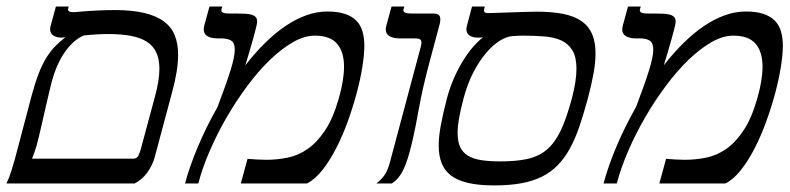

<svg xmlns="http://www.w3.org/2000/svg" viewBox="-49 -560 2412 586"><path d="M145.5 -445.8Q143.1 -445.3 141.4 -445.3Q139.6 -445.3 137.7 -445.3Q123.5 -445.3 113.8 -451.7Q104 -458 104 -471.2Q104 -475.6 105.5 -481L121.6 -540H160.6L159.2 -534.7Q158.7 -533.2 158.7 -531.2Q158.7 -527.3 162.4 -525.1Q166 -522.9 176.3 -522.9Q178.7 -522.9 182.4 -523.2Q186 -523.4 189.9 -523.9Q216.3 -526.4 245.4 -527.8Q274.4 -529.3 300.8 -529.3Q354 -529.3 391.1 -520.5Q428.2 -511.7 451.2 -494.6Q474.1 -477.5 484.4 -452.1Q494.6 -426.8 494.6 -393.1Q494.6 -368.7 490 -340.3Q485.4 -312 476.6 -279.8L423.3 -80.6Q416.5 -55.2 400.4 -33.2Q384.3 -11.2 361.8 0H-29.3Q-20.5 -18.6 -14.6 -37.6Q-8.8 -56.6 -3.4 -75.2L47.9 -269.5Q58.6 -308.6 69.3 -336.2Q80.1 -363.8 92.3 -383.5Q104.5 -403.3 118.7 -418Q132.8 -432.6 150.4 -446.3Q148.9 -446.3 147.7 -446Q146.5 -445.8 145.5 -445.8ZM108.9 -310.5Q106.4 -300.8 102.8 -285.6Q99.1 -270.5 95 -252.7Q90.8 -234.9 86.4 -215.3Q82 -195.8 77.9 -178Q73.7 -160.2 70.1 -145Q66.4 -129.9 64 -120.6Q61 -109.4 56.4 -96.2Q51.8 -83 48.8 -75.7H357.4Q369.1 -75.7 373.5 -85.2Q377.9 -94.7 380.9 -105.5L423.8 -264.6Q437.5 -314.5 437.5 -350.1Q437.5 -379.9 427.7 -400.4Q418 -420.9 398.4 -433.1Q378.9 -445.3 349.6 -450.7Q320.3 -456.1 281.2 -456.1Q264.6 -456.1 246.1 -455.1Q227.5 -454.1 208 -452.1Q177.7 -440.4 151.1 -404.1Q124.5 -367.7 108.9 -310.5Z M615.2 -234.4Q641.6 -303.7 654.5 -345.2Q667.5 -386.7 667.5 -408.7Q667.5 -429.2 656.7 -436Q646 -442.9 624.5 -442.9H613.3Q595.7 -442.9 584.2 -449.5Q572.8 -456.1 572.8 -470.2Q572.8 -475.1 574.2 -481L590.3 -540H629.4L627 -531.7Q626.5 -530.8 626.5 -528.3Q626.5 -523.4 632.6 -521Q638.7 -518.6 657.2 -518.6H677.7Q688.5 -518.6 699 -518.1Q709.5 -517.6 717.8 -515.4Q726.1 -513.2 731 -508.3Q735.8 -503.4 735.8 -494.1Q735.8 -488.8 732.4 -475.1Q729 -461.4 723.9 -442.9Q718.8 -424.3 712.4 -402.8Q706.1 -381.3 699.7 -360.8Q729.5 -398.9 760.3 -429.2Q791 -459.5 822.5 -480.7Q854 -502 886 -513.4Q918 -524.9 950.2 -524.9Q981.9 -524.9 1003.7 -517.6Q1025.4 -510.3 1038.6 -496.8Q1051.8 -483.4 1057.4 -463.9Q1063 -444.3 1063 -419.9Q1063 -393.6 1056.9 -355.5Q1050.8 -317.4 1039.3 -274.7Q1027.8 -231.9 1012 -188.2Q996.1 -144.5 976.6 -106.7Q957 -68.8 934.6 -40.5Q912.1 -12.2 887.7 0H686L706.5 -75.2Q720.7 -74.2 735.4 -73.2Q750 -72.3 764.2 -72.3Q796.9 -72.3 829.1 -78.9Q861.3 -85.4 890.1 -105.5Q918.9 -125.5 943.4 -162.4Q967.8 -199.2 984.9 -259.3Q1001 -314.9 1001 -356.4Q1001 -401.9 979.7 -426.5Q958.5 -451.2 911.6 -451.2Q879.9 -451.2 845 -431.2Q810.1 -411.1 774.9 -377.2Q739.7 -343.3 706.1 -298.1Q672.4 -252.9 643.3 -202.9Q614.3 -152.8 591.6 -100.6Q568.8 -48.3 556.2 0H515.6Q529.8 -52.7 555.2 -112.8Q580.6 -172.9 614.3 -232.4Z M1201.2 -96.2Q1190.9 -58.1 1178.7 -35.4Q1166.5 -12.7 1147 0H1099.6Q1110.8 -8.3 1122.1 -22.2Q1133.3 -36.1 1141.1 -64.9L1227.5 -388.2Q1231.4 -403.8 1234.4 -414.1Q1237.3 -424.3 1237.3 -430.2Q1237.3 -438 1232.2 -440.4Q1227.1 -442.9 1214.4 -442.9H1168.9Q1151.4 -442.9 1139.9 -449.5Q1128.4 -456.1 1128.4 -470.2Q1128.4 -475.1 1129.9 -481L1146 -540H1185.1L1182.6 -531.7Q1182.1 -530.8 1182.1 -528.3Q1182.1 -523.4 1188.2 -521Q1194.3 -518.6 1212.9 -518.6H1275.9Q1283.2 -518.6 1289.1 -515.1Q1294.9 -511.7 1294.9 -500.5Q1294.9 -494.1 1293 -486.8L1264.2 -378.9Q1253.9 -340.8 1247.1 -312Q1240.2 -283.2 1235.6 -260.3Q1231 -237.3 1227.5 -218.3Q1224.1 -199.2 1220.5 -180.7Q1216.8 -162.1 1212.4 -141.8Q1208 -121.6 1201.2 -96.2Z M1314.9 -259.3Q1322.8 -288.6 1334.2 -315.9Q1345.7 -343.3 1359.9 -367.4Q1374 -391.6 1390.4 -411.6Q1406.7 -431.6 1425.3 -446.3Q1420.4 -445.3 1415.8 -445.3Q1411.1 -445.3 1407.7 -445.3Q1393.6 -445.3 1384 -451.7Q1374.5 -458 1374.5 -471.2Q1374.5 -475.6 1376 -481L1391.6 -540H1430.7L1429.2 -534.7Q1428.7 -532.7 1428.5 -531.2Q1428.2 -529.8 1428.2 -528.3Q1428.2 -524.4 1430.7 -522.2Q1433.1 -520 1440.4 -520Q1447.8 -520 1467.5 -520.8Q1487.3 -521.5 1510.3 -522.2Q1533.2 -522.9 1554.7 -523.7Q1576.2 -524.4 1586.9 -524.4Q1635.3 -524.4 1669.7 -517.6Q1704.1 -510.7 1726.1 -495.4Q1748 -480 1758.3 -455.8Q1768.6 -431.6 1768.6 -397.5Q1768.6 -369.6 1762.5 -335.7Q1756.3 -301.8 1745.1 -259.3Q1732.4 -212.4 1719.5 -174.3Q1706.5 -136.2 1690.4 -106.9Q1674.3 -77.6 1653.6 -56.2Q1632.8 -34.7 1605.5 -21Q1578.1 -7.3 1542.2 -0.7Q1506.3 5.9 1459.5 5.9Q1412.1 5.9 1379.6 -1.7Q1347.2 -9.3 1327.4 -24.4Q1307.6 -39.6 1298.8 -62.3Q1290 -85 1290 -115.2Q1290 -144.5 1296.9 -180.2Q1303.7 -215.8 1314.9 -259.3ZM1696.3 -259.3Q1703.6 -287.1 1707 -309.6Q1710.4 -332 1710.4 -350.1Q1710.4 -385.7 1698.2 -406Q1686 -426.3 1664.6 -436.3Q1643.1 -446.3 1613.3 -448.7Q1583.5 -451.2 1548.3 -451.2Q1541.5 -451.2 1533.4 -450.9Q1525.4 -450.7 1513.7 -449.7Q1496.6 -448.2 1476.1 -435.5Q1455.6 -422.9 1435.1 -398.9Q1414.6 -375 1396.2 -340.1Q1377.9 -305.2 1365.7 -259.3Q1356.9 -226.1 1352.3 -200.2Q1347.7 -174.3 1347.7 -153.8Q1347.7 -128.4 1355.2 -111.8Q1362.8 -95.2 1378.7 -85.2Q1394.5 -75.2 1419.4 -71.3Q1444.3 -67.4 1479 -67.4Q1527.3 -67.4 1561.3 -75Q1595.2 -82.5 1619.9 -103.3Q1644.5 -124 1662.4 -161.6Q1680.2 -199.2 1696.3 -259.3Z M1892.6 -234.4Q1918.9 -303.7 1931.9 -345.2Q1944.8 -386.7 1944.8 -408.7Q1944.8 -429.2 1934.1 -436Q1923.3 -442.9 1901.9 -442.9H1890.6Q1873 -442.9 1861.6 -449.5Q1850.1 -456.1 1850.1 -470.2Q1850.1 -475.1 1851.6 -481L1867.7 -540H1906.7L1904.3 -531.7Q1903.8 -530.8 1903.8 -528.3Q1903.8 -523.4 1909.9 -521Q1916 -518.6 1934.6 -518.6H1955.1Q1965.8 -518.6 1976.3 -518.1Q1986.8 -517.6 1995.1 -515.4Q2003.4 -513.2 2008.3 -508.3Q2013.2 -503.4 2013.2 -494.1Q2013.2 -488.8 2009.8 -475.1Q2006.3 -461.4 2001.2 -442.9Q1996.1 -424.3 1989.7 -402.8Q1983.4 -381.3 1977.1 -360.8Q2006.8 -398.9 2037.6 -429.2Q2068.4 -459.5 2099.9 -480.7Q2131.3 -502 2163.3 -513.4Q2195.3 -524.9 2227.5 -524.9Q2259.3 -524.9 2281 -517.6Q2302.7 -510.3 2315.9 -496.8Q2329.1 -483.4 2334.7 -463.9Q2340.3 -444.3 2340.3 -419.9Q2340.3 -393.6 2334.2 -355.5Q2328.1 -317.4 2316.7 -274.7Q2305.2 -231.9 2289.3 -188.2Q2273.4 -144.5 2253.9 -106.7Q2234.4 -68.8 2211.9 -40.5Q2189.5 -12.2 2165 0H1963.4L1983.9 -75.2Q1998 -74.2 2012.7 -73.2Q2027.3 -72.3 2041.5 -72.3Q2074.2 -72.3 2106.4 -78.9Q2138.7 -85.4 2167.5 -105.5Q2196.3 -125.5 2220.7 -162.4Q2245.1 -199.2 2262.2 -259.3Q2278.3 -314.9 2278.3 -356.4Q2278.3 -401.9 2257.1 -426.5Q2235.8 -451.2 2189 -451.2Q2157.2 -451.2 2122.3 -431.2Q2087.4 -411.1 2052.2 -377.2Q2017.1 -343.3 1983.4 -298.1Q1949.7 -252.9 1920.7 -202.9Q1891.6 -152.8 1868.9 -100.6Q1846.2 -48.3 1833.5 0H1793Q1807.1 -52.7 1832.5 -112.8Q1857.9 -172.9 1891.6 -232.4Z"/></svg>

Font: Arian AMU Serif
Style: Italic
Weight: 400
Italic angle: -15°
Designer: Ruben Hakobyan (Tarumian)
Foundry: Ruben Hakobyan (Tarumian)
Version: Version 1.002